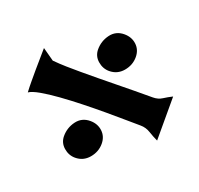

<svg xmlns="http://www.w3.org/2000/svg" viewBox="-80 -595 586 565"><g transform="rotate(20 213.5 -312.5)"><path d="M11 -389 48 -363Q70 -361 91.5 -360.5Q113 -360 135 -360Q192 -360 248.5 -361Q305 -362 362 -362Q378 -362 390.5 -370Q403 -378 417 -385V-247Q402 -254 387.5 -263Q373 -272 356 -272Q340 -272 311.5 -272.5Q283 -273 248 -273Q213 -273 175.5 -272Q138 -271 104.5 -268.5Q71 -266 46 -261.5Q21 -257 11 -250Q10 -267 10 -284.5Q10 -302 10 -319Q10 -336 10.5 -354Q11 -372 11 -389ZM220 -508Q243 -508 258.5 -493.5Q274 -479 274 -456Q274 -431 257 -411Q240 -391 214 -391Q194 -391 178 -405Q162 -419 162 -440Q162 -466 177.5 -487Q193 -508 220 -508ZM213 -234Q236 -234 251.5 -219.5Q267 -205 267 -182Q267 -157 250 -137Q233 -117 207 -117Q187 -117 171 -131Q155 -145 155 -166Q155 -192 170.5 -213Q186 -234 213 -234Z"/></g></svg>

Font: Fette Mikado
Style: Regular
Weight: 400
Designer: Peter Wiegel
Foundry: Peter Wiegel
Version: Version 1.000